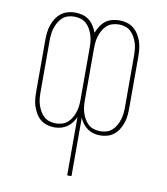

<svg xmlns="http://www.w3.org/2000/svg" viewBox="-83 -598 766 882"><g transform="rotate(10 300.0 -156.5)"><path d="M290 215V-57Q284 -43 274.5 -30.5Q265 -18 252 -9Q239 0 224 4Q209 8 193 8Q176 8 159 3Q142 -2 128.5 -13Q115 -24 106 -39.5Q97 -55 91.5 -71.5Q86 -88 84.5 -105.5Q83 -123 83 -140V-380Q83 -397 85 -415Q87 -433 92.5 -449.5Q98 -466 107.5 -481Q117 -496 130.5 -507Q144 -518 161.5 -523Q179 -528 196 -528Q214 -528 231 -523.5Q248 -519 261.5 -508.5Q275 -498 284.5 -483Q294 -468 300 -452Q306 -468 315.5 -483Q325 -498 338.5 -508.5Q352 -519 369 -523.5Q386 -528 404 -528Q421 -528 438.5 -523Q456 -518 469.5 -507Q483 -496 492.5 -481Q502 -466 507.5 -449.5Q513 -433 515 -415Q517 -397 517 -380V-140Q517 -123 515.5 -105.5Q514 -88 508.5 -71.5Q503 -55 494 -39.5Q485 -24 471.5 -13Q458 -2 441 3Q424 8 407 8Q391 8 376 4Q361 0 348 -9Q335 -18 325.5 -30.5Q316 -43 310 -57V215ZM196 -11Q211 -11 226 -15.5Q241 -20 252 -30Q263 -40 270.5 -53.5Q278 -67 282.5 -81Q287 -95 288.5 -110Q290 -125 290 -140V-380Q290 -395 288.5 -410Q287 -425 282.5 -439Q278 -453 270.5 -466.5Q263 -480 252 -490Q241 -500 226 -504.5Q211 -509 196 -509Q181 -509 166.5 -504.5Q152 -500 141 -490Q130 -480 122.5 -466.5Q115 -453 110.5 -439Q106 -425 104.5 -410Q103 -395 103 -380V-140Q103 -125 104.5 -110Q106 -95 110.5 -81Q115 -67 122.5 -53.5Q130 -40 141 -30Q152 -20 166.5 -15.5Q181 -11 196 -11ZM404 -11Q419 -11 433.5 -15.5Q448 -20 459 -30Q470 -40 477.5 -53.5Q485 -67 489.5 -81Q494 -95 495.5 -110Q497 -125 497 -140V-380Q497 -395 495.5 -410Q494 -425 489.5 -439Q485 -453 477.5 -466.5Q470 -480 459 -490Q448 -500 433.5 -504.5Q419 -509 404 -509Q389 -509 374 -504.5Q359 -500 348 -490Q337 -480 329.5 -466.5Q322 -453 317.5 -439Q313 -425 311.5 -410Q310 -395 310 -380V-140Q310 -125 311.5 -110Q313 -95 317.5 -81Q322 -67 329.5 -53.5Q337 -40 348 -30Q359 -20 374 -15.5Q389 -11 404 -11Z"/></g></svg>

Font: Iosevka Thin Extended
Style: Regular
Weight: 100
Width: 7
Monospace: yes
Designer: Belleve Invis
Foundry: Belleve Invis
Version: Version 32.5.0; ttfautohint (v1.8.4)